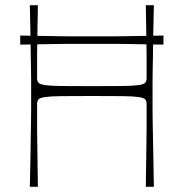

<svg xmlns="http://www.w3.org/2000/svg" viewBox="-20 -720 686 740"><path d="M95 0Q97 -72 97.5 -118Q98 -164 98.5 -194.5Q99 -225 99.5 -247.5Q100 -270 100 -293.5Q100 -317 100 -350Q100 -383 100 -406.5Q100 -430 99.5 -452.5Q99 -475 98.5 -505.5Q98 -536 97.5 -582Q97 -628 95 -700H126Q125 -646 124.5 -610.5Q124 -575 123.5 -551.5Q123 -528 123 -509Q123 -490 123 -469.5Q123 -449 123 -419Q123 -407 128.5 -401Q134 -395 154 -392Q174 -389 216.5 -388.5Q259 -388 334 -388Q409 -388 451.5 -388.5Q494 -389 514 -392Q534 -395 539.5 -401Q545 -407 545 -419Q545 -449 545 -469.5Q545 -490 545 -509Q545 -528 544.5 -551.5Q544 -575 543.5 -610.5Q543 -646 542 -700H573Q571 -628 570.5 -582Q570 -536 569.5 -505.5Q569 -475 568.5 -452.5Q568 -430 568 -406.5Q568 -383 568 -350Q568 -317 568 -293.5Q568 -270 568.5 -247.5Q569 -225 569.5 -194.5Q570 -164 571 -118Q572 -72 573 0H542Q543 -66 543.5 -108.5Q544 -151 544.5 -178.5Q545 -206 545 -226.5Q545 -247 545 -268Q545 -289 545 -319Q545 -331 539.5 -337Q534 -343 514 -346Q494 -349 451.5 -349.5Q409 -350 334 -350Q259 -350 216.5 -349.5Q174 -349 154 -346Q134 -343 128.5 -337Q123 -331 123 -319Q123 -289 123 -268Q123 -247 123 -226.5Q123 -206 123.5 -178.5Q124 -151 124.5 -108.5Q125 -66 126 0ZM58 -548V-583Q111 -582 145 -581.5Q179 -581 202 -580.5Q225 -580 243.5 -580Q262 -580 283 -580Q304 -580 334 -580Q364 -580 385 -580Q406 -580 424.5 -580Q443 -580 466 -580.5Q489 -581 523.5 -581.5Q558 -582 610 -583V-548Q558 -549 523.5 -549.5Q489 -550 466 -550.5Q443 -551 424.5 -551Q406 -551 385 -551Q364 -551 334 -551Q304 -551 283 -551Q262 -551 243.5 -551Q225 -551 202 -550.5Q179 -550 145 -549.5Q111 -549 58 -548Z"/></svg>

Font: Ojuju ExtraLight
Style: Regular
Weight: 200
Designer: Chisaokwu Joboson, Mirko Velimirovic
Foundry: Udi Foundry
Version: Version 1.000